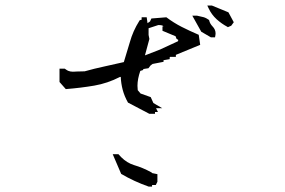

<svg xmlns="http://www.w3.org/2000/svg" viewBox="-20 -734 1040 701"><path d="M403.3 -170.9H412.6Q418.5 -164.1 422.4 -160.2Q443.4 -139.2 469.2 -131.3Q502 -121.6 531.2 -105.5L535.2 -103V-102.1L554.7 -98.1V-70.3L548.8 -58.6H535.2V-52.7H522.9Q469.7 -71.3 422.4 -99.1L391.6 -170.9ZM197.3 -434.6V-483.4H216.3Q223.6 -478 228.5 -475.6Q236.8 -472.2 246.1 -472.2Q248 -472.2 251.5 -472.4Q254.9 -472.7 259.8 -472.9Q264.6 -473.1 269.5 -473.1Q279.3 -473.6 289.1 -473.6Q323.7 -483.4 361.6 -491.5Q399.4 -499.5 432.1 -507.3Q443.4 -543.5 454.1 -580.1Q465.3 -620.6 488.3 -657.2L490.2 -660.2L497.1 -662.1V-670.9H515.6L518.6 -649.4L527.8 -655.8L532.7 -666.5L587.4 -670.9Q614.7 -650.4 643.1 -636Q671.4 -621.6 705.6 -606.9L710.9 -570.3L622.1 -533.7V-526.4H601.1L599.6 -524.9V-518.1L577.1 -514.2V-508.3L537.1 -500.5L529.8 -495.1L522 -484.9L502.9 -481.9V-478.5L492.2 -475.1Q481.9 -445.3 481.9 -420.9Q481.9 -413.1 482.9 -404.8L493.2 -392.6L530.3 -379.4L540 -357.9L572.3 -338.9H549.8L556.6 -325.2H545.9V-318.4H527.3H525.4L447.3 -359.4Q434.1 -382.8 428 -406Q421.9 -429.2 420.9 -453.1H418Q372.6 -429.7 324 -421.4Q275.4 -413.1 220.2 -408.7ZM573.2 -627V-637.7H577.1Q574.2 -640.1 572.3 -641.1Q566.9 -642.6 558.1 -642.6L522.5 -630.9V-606.4L525.4 -591.8L509.3 -532.2H510.3L564.5 -553.2L629.9 -583.5L630.9 -588.4L624.5 -592.3L621.1 -601.6L573.2 -621.6ZM698.2 -676.8H699.2Q710 -673.8 719.7 -672.1Q729.5 -670.4 740.7 -662.6L743.2 -661.1L744.1 -658.2Q746.6 -647.5 755.9 -637.7Q767.1 -626.5 767.1 -611.8Q767.1 -607.9 765.1 -597.7H750L714.8 -618.2L682.1 -676.8H695.3ZM752 -713.9H753.4L814 -689L833.5 -652.8L824.2 -640.1L812 -634.8L809.1 -636.7Q789.6 -647 771 -663.6Q752.4 -680.7 742.2 -702.6L736.8 -713.9Z"/></svg>

Font: Bakudai
Style: Bold
Weight: 700
Version: Version 1.48